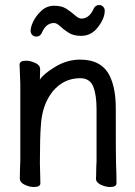

<svg xmlns="http://www.w3.org/2000/svg" viewBox="-20 -729 540 766"><path d="M115.2 17.1Q98.1 17.1 78.6 8.1Q59.1 -1 59.1 -17.1Q59.1 -43.9 61 -87.9V-395Q58.1 -458 58.1 -471.2Q58.1 -486.8 84 -486.8Q101.1 -486.8 120.6 -478Q140.1 -469.2 140.1 -453.1L139.2 -411.1Q150.9 -432.1 199 -461.7Q247.1 -491.2 299.8 -491.2Q387.2 -491.2 418.9 -423.8Q441.9 -375 441.9 -296.9Q441.9 -99.1 442.9 -78.1Q444.8 -33.2 444.8 2Q444.8 17.1 418.9 17.1Q401.9 17.1 382.3 8.1Q362.8 -1 362.8 -17.1Q363.8 -24.9 363.8 -44.4Q363.8 -64 365.2 -84V-293Q365.2 -352.1 351.6 -384.5Q337.9 -417 299.8 -417Q233.9 -417 189.9 -363.8Q147.9 -311 143.1 -229Q139.2 -183.1 139.2 -79.1Q139.2 -56.2 141.1 2Q141.1 17.1 115.2 17.1ZM124 -583Q115.2 -583 108.6 -589.6Q102.1 -596.2 102.1 -606Q102.1 -621.1 112.5 -643.1Q123 -665 144.5 -685.5Q166 -706.1 196.8 -706.1Q226.1 -706.1 244.6 -694.1Q263.2 -682.1 278.6 -668.5Q293.9 -654.8 304.2 -654.8Q335.9 -654.8 353 -692.9Q359.9 -709 376 -709Q384.8 -709 391.4 -702.4Q397.9 -695.8 397.9 -686Q397.9 -653.8 367.2 -616.2Q341.8 -585.9 303.2 -585.9Q272.9 -585.9 252.9 -598.9Q232.9 -611.8 219.5 -624.5Q206.1 -637.2 195.8 -637.2Q164.1 -637.2 147.9 -600.1Q141.1 -583 124 -583Z"/></svg>

Font: LXGW WenKai Mono GB Screen
Style: Regular
Weight: 400
Monospace: yes
Designer: LXGW / Fontworks Inc.
Foundry: LXGW / Fontworks Inc.
Version: Version 1.510;January 18,2025